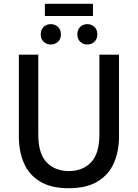

<svg xmlns="http://www.w3.org/2000/svg" viewBox="-20 -983 731 1018"><path d="M344 15Q250 15 191.5 -21Q133 -57 106.5 -119Q80 -181 80 -259V-693H183V-270Q183 -167 228 -121.5Q273 -76 345 -76Q418 -76 462.5 -122Q507 -168 507 -270V-693H611V-259Q611 -181 584 -119Q557 -57 498 -21Q439 15 344 15ZM218 -898V-963H473V-898ZM249 -747Q227 -747 211.5 -761.5Q196 -776 196 -801Q196 -826 211.5 -840.5Q227 -855 249 -855Q272 -855 287.5 -840.5Q303 -826 303 -801Q303 -776 287.5 -761.5Q272 -747 249 -747ZM443 -747Q421 -747 405.5 -761.5Q390 -776 390 -801Q390 -826 405.5 -840.5Q421 -855 443 -855Q465 -855 480.5 -840.5Q496 -826 496 -801Q496 -776 480.5 -761.5Q465 -747 443 -747Z"/></svg>

Font: Ubuntu Sans Medium
Style: Regular
Weight: 500
Designer: Dalton Maag Ltd
Foundry: Dalton Maag Ltd
Version: Version 1.006; ttfautohint (v1.8.4.7-5d5b)